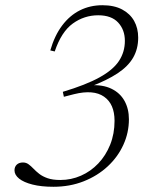

<svg xmlns="http://www.w3.org/2000/svg" viewBox="-20 -705 596 735"><path d="M211 -16Q252.5 -16 290 -32.5Q327.5 -49 356.2 -79.2Q385 -109.5 401.8 -151.2Q418.5 -193 418.5 -242.5Q418.5 -307 378.2 -335Q338 -363 263.5 -344.5L224.5 -334.5L220.5 -353.5Q309 -380 361 -408.8Q413 -437.5 435.5 -471.8Q458 -506 458 -548.5Q458 -591 432.2 -618.8Q406.5 -646.5 356 -646.5Q302.5 -646.5 258.8 -615Q215 -583.5 189.5 -508L172.5 -512Q189 -569 218 -607.5Q247 -646 286 -665.5Q325 -685 372 -685Q417 -685 447.5 -668.8Q478 -652.5 493.5 -624.8Q509 -597 509 -561Q509 -518 489.8 -484.5Q470.5 -451 430 -424.2Q389.5 -397.5 326.5 -373.5L324.5 -378.5Q373 -381.5 406.2 -365.5Q439.5 -349.5 456.5 -319Q473.5 -288.5 473.5 -248.5Q473.5 -197 452.2 -150.5Q431 -104 392.2 -68Q353.5 -32 300.5 -11Q247.5 10 184.5 10Q138 10 104.5 1.5Q71 -7 53.2 -21.2Q35.5 -35.5 35.5 -53Q35.5 -66.5 44.2 -74.8Q53 -83 68 -83Q80 -83 89.2 -76.2Q98.5 -69.5 108 -59.5Q117.5 -49.5 130.2 -39.5Q143 -29.5 162.2 -22.8Q181.5 -16 211 -16Z"/></svg>

Font: Newsreader 24pt Light
Style: Italic
Weight: 300
Italic angle: -17°
Designer: Hugues Gentile
Foundry: Production Type
Version: Version 1.003